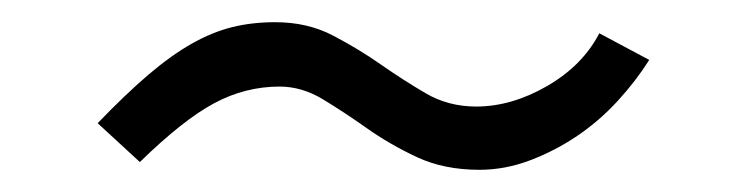

<svg xmlns="http://www.w3.org/2000/svg" viewBox="-20 -400 672 173"><path d="M68 -289Q93 -315 113.5 -332.5Q134 -350 152.5 -360.5Q171 -371 189 -375.5Q207 -380 228 -380Q257 -380 280 -368Q303 -356 323 -342Q343 -328 363.5 -316Q384 -304 409 -304Q441 -304 473 -322.5Q505 -341 520 -370L565 -346Q553 -327 536.5 -309Q520 -291 500 -277.5Q480 -264 457.5 -255.5Q435 -247 412 -247Q380 -247 355.5 -258.5Q331 -270 310.5 -284.5Q290 -299 271 -310.5Q252 -322 232 -322Q201 -322 173 -307Q145 -292 106 -254Z"/></svg>

Font: Plata Sans Light
Style: Regular
Weight: 300
Designer: Pablo Impallari, Andres Torresi, & Cristiano Sobral
Foundry: Pablo Impallari, Andres Torresi, & Cristiano Sobral
Version: Version 1.00;December 28, 2019;FontCreator 12.0.0.2547 64-bi